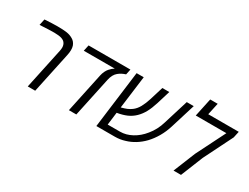

<svg xmlns="http://www.w3.org/2000/svg" viewBox="-68 -1300 2377 1836"><g transform="rotate(30 1120.0 -382.0)"><path d="M375 -485.8Q375 -517.1 357.9 -538.1Q346.7 -553.2 320.3 -562.5Q306.6 -567.4 283.9 -569.8Q261.2 -572.3 238.8 -572.3Q204.6 -572.3 171.9 -570.8Q139.2 -569.3 78.6 -565.9L93.3 -634.3Q180.7 -640.1 232.4 -640.1Q300.3 -640.1 338.6 -634.3Q377 -628.4 408.2 -609.4Q439.5 -591.3 453.6 -553.2Q460 -534.2 460 -506.8Q460 -481.4 452.6 -447.8L357.4 0H275.4L370.6 -447.8Q375 -469.2 375 -485.8Z M862.3 -522Q886.2 -548.8 905.8 -560.1L912.1 -563.5H568.4L583 -630.4H1044.9L1032.2 -570.3Q1007.3 -562 989.7 -553Q972.2 -543.9 954.6 -529.3Q918 -499.5 904.3 -436L811.5 0H729.5L822.3 -437Q827.6 -462.4 838.4 -484.9Q849.1 -507.3 862.3 -522Z M1113.3 -630.4H1191.9L1145.5 -270.5Q1183.6 -280.3 1208 -290.5Q1232.4 -300.8 1254.9 -317.4Q1288.1 -341.8 1311.3 -383.8Q1334.5 -425.8 1352.1 -482.4L1397.5 -630.4H1474.1L1429.2 -482.9Q1408.2 -415.5 1383.1 -369.6Q1357.9 -323.7 1323.2 -290Q1288.1 -255.9 1243.4 -236.3Q1198.7 -216.8 1137.2 -206.5L1119.6 -66.4H1255.9Q1321.3 -66.4 1385.5 -101.1Q1449.7 -135.7 1499.5 -198.2Q1556.2 -266.6 1582.5 -356.4L1667 -630.4H1744.1L1659.2 -355.5Q1639.2 -290.5 1606.2 -233.4Q1573.2 -176.3 1530.3 -130.9Q1490.2 -89.4 1443.6 -60.5Q1397 -31.7 1345.2 -16.6Q1293.5 0 1236.3 0H1032.7Z M1982.9 -242.2 2143.6 -562.5H1805.7L1848.6 -764.2H1931.2L1902.8 -632.8H2239.7L2224.6 -563L2065.9 -244.6L1967.3 0H1884.8Z"/></g></svg>

Font: Viking Open Sans
Style: Italic
Weight: 400
Italic angle: -12°
Foundry: Ascender Corporation
Version: Version 2.000